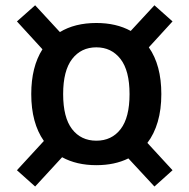

<svg xmlns="http://www.w3.org/2000/svg" viewBox="-20 -614 709 720"><path d="M341.3 -527.8Q416 -527.8 470.2 -498L559.1 -594.2L627 -533.7L538.1 -436.5Q585 -369.6 585 -261.2Q585 -203.1 571.5 -157.2Q558.1 -111.3 532.7 -78.1L627 24.4L559.1 85.4L461.4 -20Q410.2 5.4 341.3 5.4Q267.1 5.4 212.9 -24.4L111.8 85.4L43.5 24.4L144.5 -85.4Q97.2 -152.8 97.2 -261.2Q97.2 -363.3 139.2 -429.2L43.5 -533.7L111.8 -594.2L204.6 -493.7Q260.7 -527.8 341.3 -527.8ZM341.3 -436.5Q284.2 -436.5 250.5 -392.8Q216.8 -349.1 216.8 -261.2Q216.8 -173.3 250.2 -129.9Q283.7 -86.4 341.3 -86.4Q398.9 -86.4 432.4 -129.9Q465.8 -173.3 465.8 -261.2Q465.8 -349.1 431.9 -392.8Q397.9 -436.5 341.3 -436.5Z"/></svg>

Font: Estedad-FD SemiBold
Style: Regular
Weight: 600
Designer: Amin Abedi
Version: Version 7.3